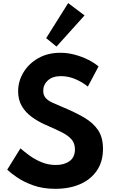

<svg xmlns="http://www.w3.org/2000/svg" viewBox="-20 -1172 722 1208"><path d="M327.5 16Q417.5 16 485 -13.8Q552.5 -43.5 590.2 -99.8Q628 -156 628 -235.5Q628 -307.5 596.8 -353.8Q565.5 -400 508.2 -433.2Q451 -466.5 373.5 -498.5Q337.5 -513.5 310 -526Q282.5 -538.5 267.2 -555.8Q252 -573 252 -601Q252 -639 281.2 -666Q310.5 -693 363.5 -693Q411 -693 455.8 -673.5Q500.5 -654 532.5 -627L600 -754Q573 -777 534 -796.5Q495 -816 450 -828Q405 -840 360 -840Q280.5 -840 220.5 -805.8Q160.5 -771.5 127.2 -716Q94 -660.5 94 -597.5Q94 -544 117.5 -504.2Q141 -464.5 179.5 -436.5Q218 -408.5 262.5 -388.5Q323 -362.5 365.2 -341.5Q407.5 -320.5 429.5 -295.8Q451.5 -271 451.5 -232Q451.5 -183 417.8 -158.5Q384 -134 332 -134Q282.5 -134 240 -152Q197.5 -170 164.2 -194.5Q131 -219 108.5 -238.5L25.5 -104.5Q46.5 -84 88.2 -55.5Q130 -27 190.2 -5.5Q250.5 16 327.5 16ZM335.5 -879 512 -1075 409 -1152.5 270.5 -932Z"/></svg>

Font: Spartan
Style: Bold
Weight: 700
Designer: Matt Bailey, Mirko Velimirovic
Foundry: Matt Bailey
Version: Version 1.003; ttfautohint (v1.8.3)